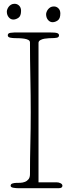

<svg xmlns="http://www.w3.org/2000/svg" viewBox="-20 -992 365 1012"><path d="M16 -931Q16 -936 18.5 -943Q21 -950 26 -956.5Q31 -963 38.5 -967.5Q46 -972 57 -972Q71 -972 81 -962Q91 -952 91 -935Q91 -908 77.5 -898.5Q64 -889 50 -889Q36 -889 26 -901Q16 -913 16 -931ZM223 -917Q223 -922 225.5 -929Q228 -936 233 -942.5Q238 -949 245.5 -953.5Q253 -958 264 -958Q278 -958 288 -948Q298 -938 298 -921Q298 -894 284.5 -884.5Q271 -875 257 -875Q243 -875 233 -887Q223 -899 223 -917ZM183 -31H279Q290 -31 299.5 -26Q309 -21 309 -13Q309 0 289 0H77Q63 0 49.5 -2.5Q36 -5 36 -13Q36 -22 46 -25Q56 -28 65 -28Q75 -28 87.5 -28.5Q100 -29 111.5 -33.5Q123 -38 130.5 -47.5Q138 -57 138 -74Q138 -156 140 -234.5Q142 -313 142 -401Q142 -489 140 -584.5Q138 -680 138 -768Q138 -777 129.5 -781.5Q121 -786 108.5 -788Q96 -790 82 -790.5Q68 -791 58 -791Q47 -791 34 -793.5Q21 -796 21 -806Q21 -817 35 -819Q49 -821 58 -821H240Q272 -821 281.5 -817.5Q291 -814 291 -806Q291 -795 278.5 -793Q266 -791 254 -791Q249 -791 237.5 -790.5Q226 -790 214 -788Q202 -786 192.5 -780.5Q183 -775 183 -766Z"/></svg>

Font: Life Savers
Style: Regular
Weight: 400
Version: Version 2.001; ttfautohint (v0.93) -l 8 -r 50 -G 200 -x 14 -